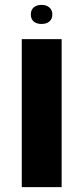

<svg xmlns="http://www.w3.org/2000/svg" viewBox="-20 -765 341 785"><path d="M150 -667C174 -667 194 -679 194 -706C194 -732 174 -745 150 -745C125 -745 106 -732 106 -706C106 -679 125 -667 150 -667ZM69 0H232V-605H69Z"/></svg>

Font: Noto Sans Hebrew SemiCondensed Extra
Style: Regular
Weight: 800
Width: 4
Designer: Monotype Design Team
Foundry: Monotype Imaging Inc.
Version: Version 1.902